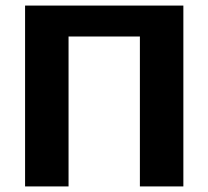

<svg xmlns="http://www.w3.org/2000/svg" viewBox="-20 -669 748 689"><path d="M70 -649H638V0H482V-538H226V0H70Z"/></svg>

Font: Play
Style: Bold
Weight: 700
Designer: Jonas Hecksher (Cyrillic expansion: Cyreal)
Foundry: Jonas Hecksher, Playtype, e-types AS
Version: Version 2.101; ttfautohint (v1.5.65-e2d9)